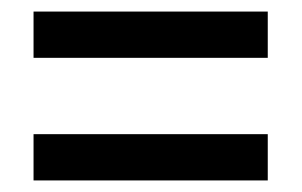

<svg xmlns="http://www.w3.org/2000/svg" viewBox="-20 -518 522 332"><path d="M38 -418H443V-498H38ZM38 -206H443V-286H38Z"/></svg>

Font: Noto Sans Myanmar UI Condensed Medium
Style: Regular
Weight: 500
Width: 3
Designer: Monotype Design Team
Foundry: Monotype Imaging Inc.
Version: Version 2.103